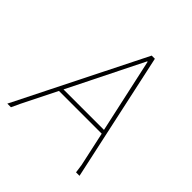

<svg xmlns="http://www.w3.org/2000/svg" viewBox="-172 -768 899 899"><g transform="rotate(45 277.0 -318.5)"><path d="M487 0H464L458 -43L421 -213H138L53 -43L33 0H9L328 -637H349ZM335 -603H332L148 -233H416Z"/></g></svg>

Font: Luna Sans Thin
Style: Italic
Weight: 250
Italic angle: -7°
Designer: Juan Pablo del Peral
Foundry: Huerta Tipografica
Version: Version 2.001; ttfautohint (v1.5)